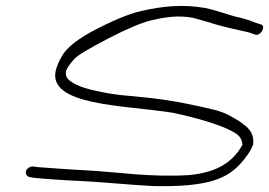

<svg xmlns="http://www.w3.org/2000/svg" viewBox="-20 -591 907 647"><path d="M77 -26C62 -17 65 2 78 5L93 8C120 11 186 16 253 19C331 23 418 32 496 36C684 40 744 10 790 -39C805 -55 826 -83 833 -104C837 -138 821 -158 799 -173C791 -180 780 -187 767 -194C754 -201 741 -210 710 -219C641 -236 566 -252 485 -261L384 -271C333 -277 266 -291 239 -305C213 -318 197 -329 203 -353C207 -364 217 -377 230 -392C243 -406 283 -429 346 -462C408 -494 456 -514 488 -522C537 -534 583 -540 630 -531L684 -516C727 -501 780 -491 818 -482L838 -475C858 -466 879 -505 858 -509L837 -516C825 -521 814 -525 795 -530C748 -540 719 -554 672 -564C597 -577 532 -571 456 -554C412 -544 356 -520 288 -484C223 -448 200 -421 190 -404C179 -386 172 -369 168 -354C140 -234 400 -237 562 -211C654 -192 738 -165 772 -143C788 -133 795 -123 797 -103C768 -51 719 -10 616 -1C489 7 379 -11 271 -17C206 -20 138 -26 106 -28L92 -30C87 -31 82 -29 77 -26Z"/></svg>

Font: Stray Cat
Style: UltExtObl
Weight: 400
Version: Version 1.0